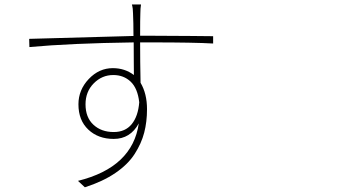

<svg xmlns="http://www.w3.org/2000/svg" viewBox="-20 -795 1540 845"><path d="M480.5 -213.9Q531.2 -213.9 559.6 -248.5Q587.9 -283.2 592.8 -344.7Q585.9 -406.2 555.2 -435.5Q524.4 -464.8 478.5 -464.8Q428.7 -464.8 392.6 -428.2Q356.4 -391.6 356.4 -335.9Q356.4 -278.3 391.1 -246.1Q425.8 -213.9 480.5 -213.9ZM596.7 -637.7H644.5Q726.6 -637.7 818.8 -636.7Q911.1 -635.7 918 -635.7V-603.5Q835 -608.4 646.5 -608.4H596.7Q596.7 -522.5 598.6 -430.7Q627 -382.8 627 -314.5Q627 -258.8 614.7 -211.4Q602.5 -164.1 572.8 -117.7Q543 -71.3 487.8 -33.7Q432.6 3.9 353.5 29.3L323.2 1Q563.5 -58.6 590.8 -252Q553.7 -183.6 480.5 -183.6Q412.1 -183.6 368.7 -224.6Q325.2 -265.6 325.2 -335.9Q325.2 -399.4 370.6 -447.3Q416 -495.1 476.6 -495.1Q529.3 -495.1 569.3 -464.8Q569.3 -476.6 568.8 -526.9Q568.4 -577.1 568.4 -608.4Q290 -604.5 109.4 -587.9L108.4 -624Q549.8 -636.7 567.4 -636.7Q567.4 -697.3 565.4 -736.3Q565.4 -757.8 560.5 -775.4H600.6Q597.7 -757.8 597.7 -736.3Q596.7 -713.9 596.7 -637.7Z"/></svg>

Font: Bpmf Zihi Sans ExtraLight
Style: ExtraLight
Weight: 250
Foundry: But Ko
Version: Version 1.320